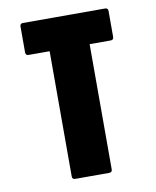

<svg xmlns="http://www.w3.org/2000/svg" viewBox="-77 -726 641 787"><g transform="rotate(-10 243.0 -333.0)"><path d="M172.5 0Q160 0 160 -12.5V-533.5H72.5Q60 -533.5 60 -546V-654Q60 -666.5 72.5 -666.5H414Q426.5 -666.5 426.5 -654V-546Q426.5 -533.5 414 -533.5H326.5V-12.5Q326.5 0 314 0Z"/></g></svg>

Font: Jaro
Style: Regular
Weight: 400
Designer: Agyei Archer, Celine Hurka, Mirko Velimirović
Version: Version 1.000